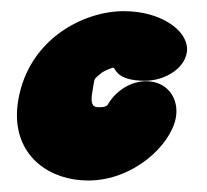

<svg xmlns="http://www.w3.org/2000/svg" viewBox="-20 -317 365 339"><path d="M135.8 1.7C215.7 1.7 282 -61.1 290.5 -109.5C291.2 -113.3 291.5 -117 291.5 -120.7C291.5 -149.2 271.8 -173.6 237.7 -173.6C213.5 -173.6 186 -159.4 169.8 -131.6C168.9 -130.8 166 -127.8 158.3 -127.8C156.9 -127.8 155.3 -127.7 153.7 -127.7C148 -127.7 141.7 -129.2 141.7 -142.1C141.7 -145.2 142 -148.8 142.8 -153.3C143.1 -155.8 143.5 -158.3 144.2 -162C147.5 -181 145.2 -176.1 159.6 -188.6C160.7 -189.6 172 -195.7 179.6 -197.6C184.7 -197.3 183.5 -174.4 236.1 -174.4C268.4 -174.4 304.5 -193.7 309.8 -223.9C310.2 -226 310.3 -228.1 310.3 -230.2C310.3 -264 263.4 -297.3 198.6 -297.3C127.6 -297.3 31.3 -248.4 12.4 -141.3C10.7 -131.6 9.9 -122.4 9.9 -113.6C9.9 -39.4 68.3 1.7 135.8 1.7Z"/></svg>

Font: TudorRose
Style: BoldOblique
Weight: 500
Version: Version 001.000